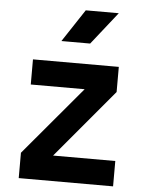

<svg xmlns="http://www.w3.org/2000/svg" viewBox="-56 -853 668 898"><g transform="rotate(5 278.0 -404.5)"><path d="M66 0ZM509 -119V0H66V-119L337 -441H84V-559H487V-441L217 -119ZM310 -809H465L344 -656H209Z"/></g></svg>

Font: Biryani
Style: Bold
Weight: 700
Designer: Dan Reynolds and Mathieu Reguer
Foundry: Dan Reynolds and Mathieu Reguer
Version: Version 1.004; ttfautohint (v1.1) -l 5 -r 5 -G 72 -x 0 -D la